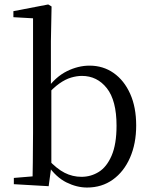

<svg xmlns="http://www.w3.org/2000/svg" viewBox="-20 -825 678 860"><path d="M42 0V-28L126 -35Q127 -64 127 -98Q127 -132 127.5 -166.5Q128 -201 128 -229V-743L40 -748V-775L196 -805L211 -796L208 -641V-437L210 -427V-81V-80L198 9ZM370 15Q324 15 277.5 -8Q231 -31 193 -86H182L195 -111Q234 -69 269.5 -51Q305 -33 345 -33Q387 -33 422.5 -55Q458 -77 480 -128Q502 -179 502 -262Q502 -375 458.5 -430Q415 -485 347 -485Q324 -485 298.5 -477.5Q273 -470 246 -451Q219 -432 186 -395L175 -424H188Q229 -481 279.5 -506Q330 -531 381 -531Q442 -531 489 -498Q536 -465 563 -405Q590 -345 590 -263Q590 -182 562.5 -119Q535 -56 485.5 -20.5Q436 15 370 15Z"/></svg>

Font: Noto Serif TC
Style: Regular
Weight: 400
Designer: Ryoko NISHIZUKA  (kana & ideographs); Frank Grießhammer (Latin, Greek & Cyrillic); Wenlong ZHANG  (bopomofo); Sandoll Co
Foundry: Adobe
Version: Version 2.003-H1;hotconv 1.1.1;makeotfexe 2.6.0